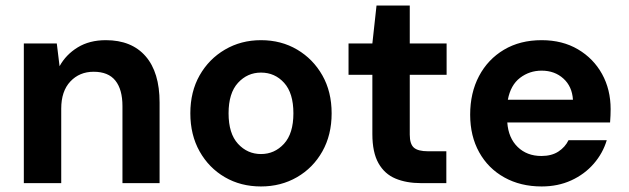

<svg xmlns="http://www.w3.org/2000/svg" viewBox="-20 -661 2269 693"><path d="M66 0V-504H185L195 -422Q218 -464 260.5 -490Q303 -516 362 -516Q455 -516 505.5 -458Q556 -400 556 -291V0H422V-278Q422 -338 396.5 -370Q371 -402 318 -402Q267 -402 234 -367Q201 -332 201 -269V0Z M922 12Q849 12 791.5 -21.5Q734 -55 700.5 -114.5Q667 -174 667 -252Q667 -330 700.5 -389Q734 -448 792 -482Q850 -516 922 -516Q995 -516 1052.5 -482Q1110 -448 1143.5 -389Q1177 -330 1177 -252Q1177 -174 1143.5 -114.5Q1110 -55 1052 -21.5Q994 12 922 12ZM922 -105Q971 -105 1005 -142Q1039 -179 1039 -252Q1039 -325 1005.5 -362Q972 -399 922 -399Q873 -399 839 -362Q805 -325 805 -252Q805 -179 839 -142Q873 -105 922 -105Z M1500 0Q1447 0 1407.5 -16.5Q1368 -33 1346 -72Q1324 -111 1324 -177V-391H1238V-504H1324L1339 -641H1459V-504H1592V-391H1459V-175Q1459 -141 1474 -128Q1489 -115 1525 -115H1591V0Z M1935 12Q1859 12 1800.5 -20.5Q1742 -53 1709.5 -111.5Q1677 -170 1677 -247Q1677 -326 1709 -386.5Q1741 -447 1799 -481.5Q1857 -516 1935 -516Q2010 -516 2066 -483Q2122 -450 2153 -394Q2184 -338 2184 -267Q2184 -256 2183.5 -244Q2183 -232 2182 -219H1811Q1815 -163 1848.5 -130.5Q1882 -98 1934 -98Q1971 -98 1995.5 -114Q2020 -130 2032 -155H2170Q2156 -108 2123 -70Q2090 -32 2042 -10Q1994 12 1935 12ZM1935 -406Q1891 -406 1857 -380Q1823 -354 1813 -301H2048Q2045 -349 2013.5 -377.5Q1982 -406 1935 -406Z"/></svg>

Font: DM Sans
Style: Bold
Weight: 700
Designer: Colophon Foundry, Jonny Pinhorn
Foundry: Colophon Foundry
Version: Version 4.004; ttfautohint (v1.8.4.7-5d5b)